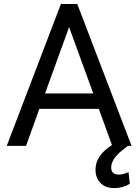

<svg xmlns="http://www.w3.org/2000/svg" viewBox="-20 -731 692 962"><path d="M367.2 -710.9H285.2L13.7 0H110.4L177.2 -185.5H475.1L541 -4.4Q458.5 48.3 458.5 118.7Q458.5 160.6 483.6 186Q508.8 211.4 552.2 211.4Q596.2 211.4 630.4 189.9L624 130.9Q598.6 143.6 575.2 143.6Q537.1 143.6 537.1 108.4Q537.1 66.4 592.3 22L620.6 0H639.2ZM205.6 -262.7 326.2 -595.2 447.3 -262.7Z"/></svg>

Font: FAU Chimera
Style: Regular
Weight: 400
Version: Version 1.002;hotconv 1.0.117;makeotfexe 2.5.65602